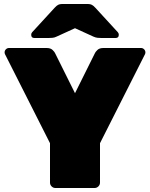

<svg xmlns="http://www.w3.org/2000/svg" viewBox="-20 -940 750 960"><path d="M257 0Q246 0 238 -8Q230 -16 230 -27V-224L5 -669Q4 -671 3.5 -673.5Q3 -676 3 -678Q3 -687 9.5 -693.5Q16 -700 25 -700H213Q233 -700 243 -690Q253 -680 255 -675L355 -474L455 -675Q457 -680 467 -690Q477 -700 497 -700H685Q694 -700 700.5 -693.5Q707 -687 707 -678Q707 -676 706.5 -673.5Q706 -671 705 -669L480 -224V-27Q480 -16 472 -8Q464 0 453 0ZM152 -750Q136 -750 136 -766Q136 -774 141 -779L253 -901Q263 -912 271 -916Q279 -920 290 -920H420Q431 -920 439 -916Q447 -912 457 -901L569 -779Q574 -774 574 -766Q574 -750 558 -750H487Q477 -750 467.5 -751Q458 -752 447 -757L355 -799L263 -757Q253 -752 243 -751Q233 -750 223 -750Z"/></svg>

Font: Rubik Black
Style: Regular
Weight: 900
Designer: Hubert and Fischer
Foundry: Hubert and Fischer
Version: Version 2.300;gftools[0.9.30]